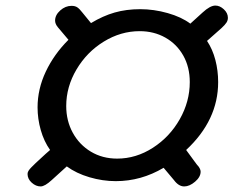

<svg xmlns="http://www.w3.org/2000/svg" viewBox="-20 -693 883 690"><path d="M605 -46 568 -90Q487 -42 396 -42Q349 -42 301.5 -56Q254 -70 220 -95L166 -46Q141 -23 126 -23Q109 -23 94 -36.5Q79 -50 79 -68Q79 -74 83 -80Q87 -86 93 -92Q98 -98 144 -140L160 -154Q138 -185 126.5 -225.5Q115 -266 115 -307Q115 -373 144.5 -435.5Q174 -498 226 -550L188 -595Q178 -607 178 -619Q178 -639 196.5 -655.5Q215 -672 237 -672Q250 -672 258 -666.5Q266 -661 276 -648L307 -610Q350 -636 392 -648Q434 -660 484 -660Q533 -660 582.5 -646Q632 -632 664 -608L708 -648Q735 -673 754 -673Q770 -673 784.5 -659.5Q799 -646 799 -629Q799 -620 794 -612Q789 -604 776 -592L724 -546Q744 -516 754 -477.5Q764 -439 764 -398Q764 -261 649 -154Q669 -127 679 -113Q689 -99 694 -94Q701 -84 701 -76Q701 -57 681 -40Q661 -23 642 -23Q622 -23 605 -46ZM662 -398Q662 -452 638.5 -493.5Q615 -535 574 -558Q533 -581 482 -581Q414 -581 353 -543.5Q292 -506 255 -443.5Q218 -381 218 -312Q218 -259 241.5 -216Q265 -173 306.5 -148Q348 -123 401 -123Q469 -123 529.5 -162Q590 -201 626 -264.5Q662 -328 662 -398Z"/></svg>

Font: Mali Medium
Style: Italic
Weight: 500
Italic angle: -10°
Version: Version 1.000; ttfautohint (v1.6)